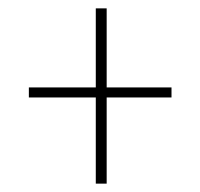

<svg xmlns="http://www.w3.org/2000/svg" viewBox="-20 -543 478 459"><path d="M209 -104V-310H49V-334H209V-523H235V-334H390V-310H235V-104Z"/></svg>

Font: Inconsolata SemiCondensed ExtraLight
Style: Regular
Weight: 200
Width: 4
Monospace: yes
Designer: Raph Levien, Cyreal, Brenton Simpson
Foundry: Raph Levien, Cyreal, Google
Version: Version 3.100; ttfautohint (v1.8.4.7-5d5b)